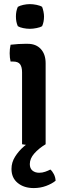

<svg xmlns="http://www.w3.org/2000/svg" viewBox="-20 -716 318 953"><path d="M148 4.5Q132.5 4.5 117.2 3.5Q102 2.5 89.5 0V-357Q89.5 -383.5 79.8 -397Q70 -410.5 45 -410.5H32.5Q28 -430 28 -451.5Q28 -461.5 29 -472.2Q30 -483 32.5 -494Q53 -496.5 71.8 -497.5Q90.5 -498.5 103 -498.5H118Q159 -498.5 182.8 -472.5Q206.5 -446.5 206.5 -402V0Q194 2.5 178.8 3.5Q163.5 4.5 148 4.5ZM147.5 217.5Q99 217.5 68 192.2Q37 167 37 122.5Q37 90 54.8 61.8Q72.5 33.5 98.5 11Q124.5 -11.5 148.5 -26Q165 -26 180.5 -19Q196 -12 206.5 0Q172.5 20.5 150.2 45.8Q128 71 128 98.5Q128 120 141.2 130.8Q154.5 141.5 174.5 141.5Q190 141.5 204.2 136.5Q218.5 131.5 230 125.5Q240 134 247.5 148.8Q255 163.5 256 181Q238 196 209 206.8Q180 217.5 147.5 217.5ZM128.5 -573Q112.5 -573 95.2 -576.5Q78 -580 68.5 -586Q59 -607 59 -634Q59 -661 68.5 -682Q78.5 -688 95.5 -691.8Q112.5 -695.5 128.5 -695.5Q144 -695.5 162 -691.8Q180 -688 189 -682Q193 -672 195.8 -658.5Q198.5 -645 198.5 -634Q198.5 -607 189 -586Q180.5 -580.5 162.2 -576.8Q144 -573 128.5 -573Z"/></svg>

Font: Signika Medium
Style: Regular
Weight: 500
Designer: Anna Giedry
Foundry: Anna Giedry
Version: Version 2.000